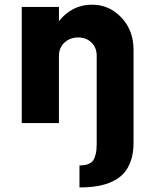

<svg xmlns="http://www.w3.org/2000/svg" viewBox="-20 -530 659 827"><path d="M376.5 -509.8Q451.2 -509.8 503.2 -454.1Q555.2 -398.4 555.2 -316.4V0V85Q555.2 128.4 543.9 161.6Q532.7 194.8 512.9 216.6Q493.2 238.3 463.6 252Q434.1 265.6 399.7 271.5Q365.2 277.3 322.3 277.3V182.6Q337.4 182.1 346.2 180.7Q355 179.2 365.7 174.1Q376.5 168.9 382.3 159.7Q388.2 150.4 392.3 133.3Q396.5 116.2 396.5 91.3V-290Q396.5 -324.7 374 -346.7Q351.6 -368.7 317.4 -368.7Q281.7 -368.7 257.8 -346.7Q233.9 -324.7 233.9 -290V0H73.7V-500H233.9V-439Q290.5 -509.8 376.5 -509.8Z"/></svg>

Font: Now
Style: Bold
Weight: 700
Designer: Alfredo Marco Pradil
Foundry: Alfredo Marco Pradil
Version: Version 1.002;PS 001.002;hotconv 1.0.88;makeotf.lib2.5.64775